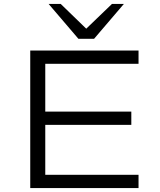

<svg xmlns="http://www.w3.org/2000/svg" viewBox="-20 -964 820 984"><path d="M135 0V-705H690V-637H212V-392H653V-324H212V-68H690V0ZM382 -765 229 -944H291L422 -817L554 -944H615L462 -765Z"/></svg>

Font: Nunito Sans 7pt Expanded Light
Style: Regular
Weight: 300
Width: 7
Designer: Vernon Adams
Foundry: Vernon Adams
Version: Version 3.101;gftools[0.9.27]